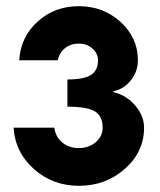

<svg xmlns="http://www.w3.org/2000/svg" viewBox="-20 -588 518 621"><path d="M24 -175H156Q159 -146 181 -127.5Q203 -109 235 -109Q267 -109 289.5 -128Q312 -147 312 -175Q312 -213 286.5 -228Q261 -243 198 -243V-331Q251 -331 274 -345.5Q297 -360 297 -393Q297 -415 279 -431Q261 -447 235 -447Q209 -447 190.5 -432.5Q172 -418 167 -393H42Q47 -469 102 -518.5Q157 -568 235 -568Q314 -568 370 -517Q426 -466 426 -393Q426 -357 403.5 -328.5Q381 -300 347 -293V-290Q389 -280 417.5 -246.5Q446 -213 446 -175Q446 -97 384 -42Q322 13 235 13Q151 13 90 -41Q29 -95 24 -175Z"/></svg>

Font: Involve
Style: Bold
Weight: 700
Designer: Stefan Peev
Foundry: Context Ltd.
Version: Version 1.001